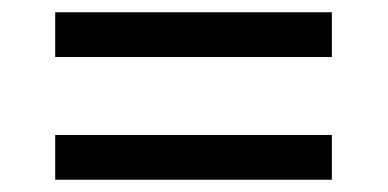

<svg xmlns="http://www.w3.org/2000/svg" viewBox="-20 -479 632 313"><path d="M70 -459H521V-386H70ZM70 -259H521V-186H70Z"/></svg>

Font: oriya25
Style: Book
Weight: 400
Designer: Jelle Bosma - Monotype Design Team
Foundry: Monotype Imaging Inc.
Version: Version 2.003